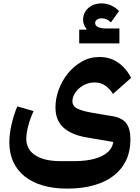

<svg xmlns="http://www.w3.org/2000/svg" viewBox="-20 -872 823 1132"><path d="M376 240Q296 240 232.5 221.5Q169 203 125 167.5Q81 132 58 81.5Q35 31 35 -34Q35 -79 47.5 -135.5Q60 -192 82 -245L178 -217Q158 -174 146.5 -130Q135 -86 135 -54Q135 9 188 43.5Q241 78 336 78H416Q519 78 579.5 48.5Q640 19 648 -35L495 -61Q403 -76 355 -119Q307 -162 307 -239Q307 -290 326 -342.5Q345 -395 379.5 -438Q414 -481 461.5 -508.5Q509 -536 566 -536Q629 -536 676.5 -503Q724 -470 753 -413L646 -318Q631 -344 604 -365Q577 -386 536 -386Q511 -386 488 -376.5Q465 -367 447 -351.5Q429 -336 418 -316Q407 -296 407 -275Q407 -247 434.5 -232.5Q462 -218 519 -208L644 -187Q701 -177 725 -144.5Q749 -112 749 -50Q749 19 723.5 73Q698 127 650 164Q602 201 533 220.5Q464 240 376 240ZM447 -697H489L490 -702Q470 -724 470 -755Q470 -797 500.5 -824.5Q531 -852 579 -852Q608 -852 635 -840Q662 -828 682 -807L634 -740Q610 -764 579 -764Q562 -764 551.5 -756Q541 -748 541 -737Q541 -704 610 -704H684V-616H447Z"/></svg>

Font: IBM Plex Sans Arabic
Style: Bold
Weight: 700
Designer: Mike Abbink, Paul van der Laan, Pieter van Rosmalen, Wael Morcos, Khajak Apelian
Foundry: Bold Monday
Version: Version 1.2